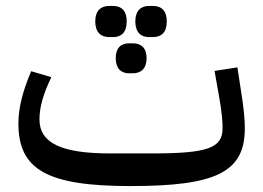

<svg xmlns="http://www.w3.org/2000/svg" viewBox="-20 -615 887 647"><path d="M482 -490H495C524 -490 542 -506 542 -543C542 -579 524 -595 495 -595H482C455 -595 436 -579 436 -543C436 -506 455 -490 482 -490ZM415 -368H428C455 -368 474 -384 474 -419C474 -454 455 -469 428 -469H415C388 -469 370 -454 370 -419C370 -384 388 -368 415 -368ZM348 -490H361C389 -490 407 -506 407 -543C407 -579 389 -595 361 -595H348C320 -595 301 -579 301 -543C301 -506 320 -490 348 -490ZM420 12C711 12 805 -36 805 -183C805 -209 802 -248 793 -303L780 -388L703 -376L718 -291C728 -236 730 -204 730 -183C730 -116 680 -98 492 -98H352C186 -98 113 -133 113 -213C113 -254 126 -299 153 -355L85 -375C57 -309 42 -252 42 -199C42 -43 139 12 420 12Z"/></svg>

Font: IBM Plex Arabic Text
Style: Regular
Weight: 450
Designer: Mike Abbink, Paul van der Laan, Pieter van Rosmalen, Wael Morcos, Khajak Apelian
Foundry: Bold Monday
Version: Version 1.0